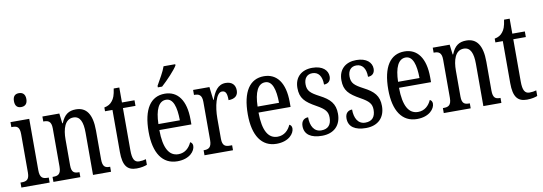

<svg xmlns="http://www.w3.org/2000/svg" viewBox="-58 -1154 4386 1552"><g transform="rotate(-10 2135.0 -378.0)"><path d="M129 -641C158 -641 181 -656 181 -698C181 -740 158 -755 129 -755C100 -755 79 -740 79 -698C79 -656 100 -641 129 -641ZM17 0H249V-41H239C200 -41 176 -52 176 -115V-536H22V-495H32C69 -495 90 -484 90 -425V-110C90 -51 65 -41 27 -41H17Z M280 0H501V-41H496C461 -41 436 -48 436 -108V-321C436 -405 458 -485 529 -485C585 -485 605 -432 605 -347V0H753V-41H749C714 -41 691 -50 691 -113V-349C691 -486 644 -546 560 -546C502 -546 464 -522 437 -454H433L423 -536H284V-495H289C323 -495 350 -486 350 -427V-113C350 -50 323 -41 287 -41H280Z M962 10C1001 10 1031 2 1048 -5V-51C1030 -46 1014 -43 992 -43C953 -43 937 -72 937 -144V-490H1040V-536H937V-659H891C883 -603 873 -580 857 -560C841 -539 821 -527 790 -521V-490H851V-145C851 -30 887 10 962 10Z M1244 -619V-606H1279C1327 -649 1395 -721 1415 -756V-766H1319C1304 -721 1272 -670 1244 -619ZM1297 10C1399 10 1444 -50 1444 -91C1444 -109 1435 -119 1424 -124C1405 -81 1370 -45 1315 -45C1239 -45 1197 -114 1196 -264H1459V-304C1459 -462 1395 -546 1289 -546C1174 -546 1108 -452 1108 -264C1108 -90 1175 10 1297 10ZM1373 -313H1197C1200 -430 1231 -496 1291 -496C1350 -496 1372 -422 1373 -313Z M1520 0H1754V-41H1735C1701 -41 1674 -49 1674 -108V-276C1674 -370 1699 -483 1748 -483C1779 -483 1789 -460 1789 -405C1844 -405 1868 -431 1868 -471C1868 -516 1842 -546 1789 -546C1724 -546 1693 -492 1671 -428H1668L1655 -536H1521V-495H1524C1559 -495 1586 -486 1586 -427V-113C1586 -50 1558 -41 1523 -41H1520Z M2111 10C2213 10 2258 -50 2258 -91C2258 -109 2249 -119 2238 -124C2219 -81 2184 -45 2129 -45C2053 -45 2011 -114 2010 -264H2273V-304C2273 -462 2209 -546 2103 -546C1988 -546 1922 -452 1922 -264C1922 -90 1989 10 2111 10ZM2187 -313H2011C2014 -430 2045 -496 2105 -496C2164 -496 2186 -422 2187 -313Z M2484 10C2583 10 2641 -49 2641 -143C2641 -227 2601 -268 2520 -310C2450 -347 2424 -368 2424 -423C2424 -470 2448 -502 2493 -502C2542 -502 2571 -465 2571 -395C2607 -395 2627 -417 2627 -452C2627 -502 2585 -545 2500 -545C2413 -545 2354 -495 2354 -405C2354 -321 2391 -285 2481 -235C2547 -198 2569 -174 2569 -125C2569 -67 2542 -34 2486 -34C2426 -34 2398 -86 2398 -157C2369 -157 2341 -140 2341 -94C2341 -24 2395 10 2484 10Z M2845 10C2944 10 3002 -49 3002 -143C3002 -227 2962 -268 2881 -310C2811 -347 2785 -368 2785 -423C2785 -470 2809 -502 2854 -502C2903 -502 2932 -465 2932 -395C2968 -395 2988 -417 2988 -452C2988 -502 2946 -545 2861 -545C2774 -545 2715 -495 2715 -405C2715 -321 2752 -285 2842 -235C2908 -198 2930 -174 2930 -125C2930 -67 2903 -34 2847 -34C2787 -34 2759 -86 2759 -157C2730 -157 2702 -140 2702 -94C2702 -24 2756 10 2845 10Z M3264 10C3366 10 3411 -50 3411 -91C3411 -109 3402 -119 3391 -124C3372 -81 3337 -45 3282 -45C3206 -45 3164 -114 3163 -264H3426V-304C3426 -462 3362 -546 3256 -546C3141 -546 3075 -452 3075 -264C3075 -90 3142 10 3264 10ZM3340 -313H3164C3167 -430 3198 -496 3258 -496C3317 -496 3339 -422 3340 -313Z M3484 0H3705V-41H3700C3665 -41 3640 -48 3640 -108V-321C3640 -405 3662 -485 3733 -485C3789 -485 3809 -432 3809 -347V0H3957V-41H3953C3918 -41 3895 -50 3895 -113V-349C3895 -486 3848 -546 3764 -546C3706 -546 3668 -522 3641 -454H3637L3627 -536H3488V-495H3493C3527 -495 3554 -486 3554 -427V-113C3554 -50 3527 -41 3491 -41H3484Z M4166 10C4205 10 4235 2 4252 -5V-51C4234 -46 4218 -43 4196 -43C4157 -43 4141 -72 4141 -144V-490H4244V-536H4141V-659H4095C4087 -603 4077 -580 4061 -560C4045 -539 4025 -527 3994 -521V-490H4055V-145C4055 -30 4091 10 4166 10Z"/></g></svg>

Font: Noto Serif Sinhala ExtraCondensed
Style: Regular
Weight: 400
Width: 2
Designer: Jelle Bosma - Monotype Design Team
Foundry: Monotype Imaging Inc.
Version: Version 2.007